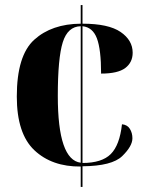

<svg xmlns="http://www.w3.org/2000/svg" viewBox="-20 -734 572 754"><path d="M297 0H304V-81Q420 -82 460 -121Q500 -160 500 -191Q500 -212 490 -228Q480 -244 459 -246Q450 -164 415 -129Q380 -94 304 -94V-631Q344 -627 360.5 -583.5Q377 -540 377 -445Q443 -445 472 -467Q501 -489 501 -527Q501 -576 453.5 -608.5Q406 -641 304 -641V-714H297V-641Q183 -640 114.5 -578Q46 -516 46 -355Q46 -209 115 -144Q184 -79 297 -80ZM297 -95Q207 -106 207 -357Q207 -506 226.5 -568Q246 -630 297 -631Z"/></svg>

Font: Noto Serif Display SemiCondensed Extra
Style: Regular
Weight: 800
Width: 4
Designer: Monotype Design Team
Foundry: Monotype Imaging Inc.
Version: Version 1.900